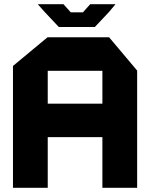

<svg xmlns="http://www.w3.org/2000/svg" viewBox="-20 -897 717 917"><path d="M42 0V-582L207 -719H501L635 -560V0H469V-242H208V0ZM208 -559V-402H469V-559ZM261 -768 195 -838 162 -875V-877H283L318 -838H376L411 -877H531V-876L499 -838L433 -768Z"/></svg>

Font: Foldit Thin
Style: Bold
Weight: 700
Version: Version 1.003